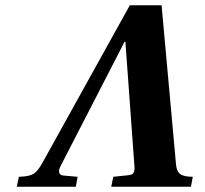

<svg xmlns="http://www.w3.org/2000/svg" viewBox="-20 -712 782 732"><path d="M141 -90 475 -692H596L651 -86Q653 -59 667 -48.5Q681 -38 715 -38L708 0H404L412 -38L469 -44Q483 -45 488 -51.5Q493 -58 493 -72Q493 -77 458 -553H455L211 -79Q205 -67 205 -60Q205 -45 220 -43L276 -38L269 0H44L52 -38Q91 -39 107.5 -49Q124 -59 141 -90Z"/></svg>

Font: Lingua Franca
Style: Bold Italic
Weight: 700
Italic angle: -13°
Version: Version 1.19